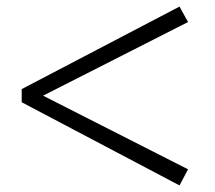

<svg xmlns="http://www.w3.org/2000/svg" viewBox="-20 -660 655 584"><path d="M46 -349 526 -96 552 -145 111 -369 552 -593 526 -640 46 -389Z"/></svg>

Font: Noto Serif CJK HK Black
Style: Regular
Weight: 900
Designer: Ryoko NISHIZUKA 西塚涼子 (kana & ideographs); Frank Grießhammer (Latin, Greek & Cyrillic); Wenlong ZHANG 张文龙 (bopomofo); San
Foundry: Adobe
Version: Version 2.001;hotconv 1.1.0;makeotfexe 2.6.0